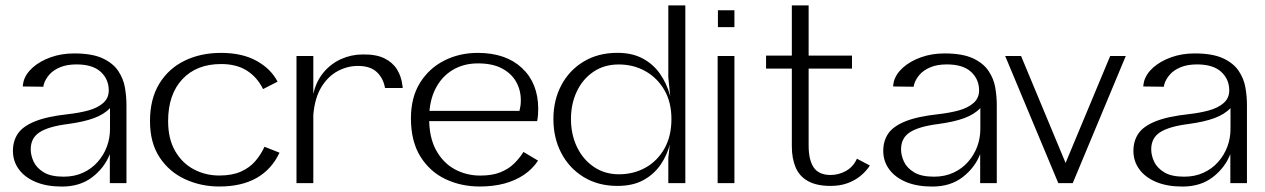

<svg xmlns="http://www.w3.org/2000/svg" viewBox="-20 -680 4699 713"><path d="M210.2 12.8Q153.1 12.8 112.5 -4.3Q71.8 -21.4 49.9 -51.4Q28 -81.3 28 -119.9Q28 -156.3 46.1 -183.4Q64.2 -210.6 109.2 -229Q154.1 -247.4 232.6 -256Q274 -260.6 308.3 -269.9Q342.6 -279.3 363.3 -297.6Q383.9 -315.8 383.9 -344.1Q383.9 -385.8 353.9 -413.3Q323.9 -440.8 264.1 -440.8Q228.5 -440.8 203.3 -430.3Q178 -419.8 163.4 -403.1Q148.8 -386.4 143.2 -368.5Q142.4 -365.4 141.6 -362.6Q140.8 -359.8 141.1 -357.9L64.4 -358.9Q64.8 -363.7 65.7 -368.2Q66.6 -372.8 67.4 -377.4Q75.3 -406 101.9 -429.6Q128.6 -453.1 168.5 -467.4Q208.5 -481.6 254.9 -481.6Q321.8 -481.6 360.7 -463.6Q399.6 -445.6 419 -416.6Q438.4 -387.7 444 -354.5Q449.6 -321.4 449.6 -290.4V0H387.9V-107.7Q368.1 -57 322.7 -22.1Q277.3 12.8 210.2 12.8ZM216.5 -23.9Q256.6 -23.9 288.5 -38.7Q320.5 -53.4 342.7 -78.7Q365 -103.9 376.8 -135.3Q388.5 -166.6 388.5 -200.9V-278.6Q366.5 -255.2 328.5 -241.2Q290.5 -227.3 232.5 -219.5Q161.2 -210.5 127.6 -189.2Q94.1 -168 94.1 -125.5Q94.1 -103.1 104.8 -79.9Q115.5 -56.7 142.1 -40.3Q168.7 -23.9 216.5 -23.9Z M794.3 12.6Q726.1 12.6 667.1 -14.6Q608.2 -41.8 572.6 -95.8Q537 -149.8 537 -230.2Q537 -312.4 571.3 -368.8Q605.6 -425.2 665.2 -454.4Q724.8 -483.6 801 -483.6Q879.5 -483.6 932.8 -454Q986 -424.5 1010.8 -376.8L956.9 -349.2Q935.2 -393.4 896.8 -417.8Q858.4 -442.2 801 -442.2Q709.6 -442.2 657 -385.6Q604.3 -329 604.3 -230.2Q604.3 -164.4 630.5 -119Q656.7 -73.7 700 -51Q743.3 -28.2 794.3 -28.2Q842 -28.2 874.5 -42.7Q907.1 -57.2 928.2 -81.8Q949.2 -106.4 962.2 -135L1017.9 -113Q989 -51.1 933.1 -19.2Q877.1 12.6 794.3 12.6Z M1081 0V-472H1143.5V-331.1Q1153.9 -377.9 1181.4 -410.9Q1208.9 -443.8 1247 -460.8Q1285.1 -477.8 1327 -477.8Q1377.2 -478.6 1407.9 -463.2Q1438.5 -447.9 1454.3 -422.2Q1470.2 -396.6 1474.1 -364.5Q1474.9 -362.1 1474.9 -359.6Q1474.9 -357.1 1475.5 -353.3H1409.8Q1403.3 -390 1379 -412.6Q1354.8 -435.2 1309 -435.2Q1270 -435.2 1233.9 -415.9Q1197.9 -396.5 1173.5 -356.7Q1149.1 -316.9 1143.5 -253.6V0Z M1568.5 -268.4H1909.1Q1911.7 -278.9 1912.9 -287.8Q1914.1 -296.6 1914.1 -307.8Q1914.1 -345.5 1896.6 -376.4Q1879.2 -407.3 1843.9 -426Q1808.7 -444.6 1754.8 -444.6Q1701.2 -444.6 1660.4 -419.8Q1619.5 -395 1596.9 -349.9Q1574.3 -304.7 1573.7 -244Q1572.9 -171.7 1598.7 -123.7Q1624.6 -75.7 1667.9 -51.9Q1711.3 -28 1763.5 -28Q1807.8 -28 1838.1 -40.2Q1868.4 -52.4 1888.9 -72.4Q1909.3 -92.4 1923.9 -115.8L1978.1 -83.5Q1957.4 -52.2 1925.5 -30.7Q1893.5 -9.3 1852.5 1.7Q1811.4 12.6 1761.6 12.6Q1692 12.6 1634 -15Q1576 -42.6 1541 -99Q1506 -155.4 1506 -240.8Q1506 -318.2 1539.5 -372.2Q1573 -426.2 1629.4 -454.9Q1685.8 -483.6 1754 -483.6Q1858.5 -483.6 1918.6 -427.2Q1978.7 -370.8 1978.7 -275.6Q1978.7 -264.3 1977.9 -253.2Q1977.1 -242.1 1974.7 -230.2H1567.7Z M2525 0H2461.8V-93.7L2477.6 -238L2461.8 -392.5V-660H2525ZM2273 10.4Q2201.2 10.4 2147.6 -22.4Q2094 -55.2 2064.6 -111.2Q2035.1 -167.2 2035.1 -238Q2035.1 -308.2 2064.6 -363.7Q2094 -419.2 2147.6 -451.5Q2201.2 -483.8 2273 -483.8Q2327.8 -483.8 2366.9 -462.7Q2406 -441.7 2430.7 -406.3Q2455.5 -370.9 2467.7 -327.3Q2479.9 -283.7 2479.9 -238Q2479.9 -192.3 2468.8 -148.2Q2457.7 -104.1 2433.1 -68.3Q2408.4 -32.5 2369.2 -11.1Q2330 10.4 2273 10.4ZM2278.6 -32.8Q2332.5 -32.8 2376.7 -57.2Q2420.9 -81.7 2447.2 -127.9Q2473.4 -174.1 2473.4 -238Q2473.4 -300.5 2447 -345.9Q2420.5 -391.3 2376.4 -415.9Q2332.3 -440.6 2277.8 -440.6Q2223.7 -440.6 2183.8 -413.5Q2143.8 -386.5 2122.1 -340.5Q2100.3 -294.5 2100.3 -238Q2100.3 -180.9 2122.5 -134.4Q2144.6 -87.9 2185.1 -60.4Q2225.5 -32.8 2278.6 -32.8Z M2645 0V-472H2707.3V0ZM2646 -579.3V-641.9H2707.3V-579.3Z M3064.4 10.4Q3012.7 10.4 2980.7 -7.4Q2948.7 -25.1 2934.6 -58.4Q2920.5 -91.7 2920.5 -136.9V-425.2H2824.8V-473.4H2920.5V-660H2982.9V-473.4H3143.9V-425.2H2982.9V-139.9Q2982.9 -85.5 3002 -57.8Q3021.2 -30.2 3064.4 -30.2Q3094.9 -30.2 3121.9 -45.4Q3148.8 -60.7 3162.2 -90.7L3210.4 -65.3Q3196.8 -44.2 3175.5 -26.8Q3154.2 -9.3 3126.6 0.5Q3099.1 10.4 3064.4 10.4Z M3442.2 12.8Q3385.1 12.8 3344.4 -4.3Q3303.8 -21.4 3281.9 -51.4Q3260 -81.3 3260 -119.9Q3260 -156.3 3278.1 -183.4Q3296.2 -210.6 3341.1 -229Q3386.1 -247.4 3464.6 -256Q3506 -260.6 3540.3 -269.9Q3574.6 -279.3 3595.3 -297.6Q3615.9 -315.8 3615.9 -344.1Q3615.9 -385.8 3585.9 -413.3Q3555.9 -440.8 3496.1 -440.8Q3460.5 -440.8 3435.3 -430.3Q3410 -419.8 3395.4 -403.1Q3380.8 -386.4 3375.2 -368.5Q3374.4 -365.4 3373.6 -362.6Q3372.8 -359.8 3373.1 -357.9L3296.4 -358.9Q3296.8 -363.7 3297.7 -368.2Q3298.6 -372.8 3299.4 -377.4Q3307.3 -406 3333.9 -429.6Q3360.6 -453.1 3400.5 -467.4Q3440.5 -481.6 3486.9 -481.6Q3553.8 -481.6 3592.7 -463.6Q3631.6 -445.6 3651 -416.6Q3670.4 -387.7 3676 -354.5Q3681.6 -321.4 3681.6 -290.4V0H3619.9V-107.7Q3600.1 -57 3554.7 -22.1Q3509.3 12.8 3442.2 12.8ZM3448.5 -23.9Q3488.6 -23.9 3520.5 -38.7Q3552.5 -53.4 3574.7 -78.7Q3597 -103.9 3608.8 -135.3Q3620.5 -166.6 3620.5 -200.9V-278.6Q3598.5 -255.2 3560.5 -241.2Q3522.5 -227.3 3464.5 -219.5Q3393.2 -210.5 3359.6 -189.2Q3326.1 -168 3326.1 -125.5Q3326.1 -103.1 3336.8 -79.9Q3347.5 -56.7 3374.1 -40.3Q3400.7 -23.9 3448.5 -23.9Z M3910 0 3712.8 -472H3771.8L3947.3 -50.5H3926.9L4102.7 -472H4160.6L3963.7 0Z M4371.2 12.8Q4314.1 12.8 4273.4 -4.3Q4232.8 -21.4 4210.9 -51.4Q4189 -81.3 4189 -119.9Q4189 -156.3 4207.1 -183.4Q4225.2 -210.6 4270.1 -229Q4315.1 -247.4 4393.6 -256Q4435 -260.6 4469.3 -269.9Q4503.6 -279.3 4524.3 -297.6Q4544.9 -315.8 4544.9 -344.1Q4544.9 -385.8 4514.9 -413.3Q4484.9 -440.8 4425.1 -440.8Q4389.5 -440.8 4364.3 -430.3Q4339 -419.8 4324.4 -403.1Q4309.8 -386.4 4304.2 -368.5Q4303.4 -365.4 4302.6 -362.6Q4301.8 -359.8 4302.1 -357.9L4225.4 -358.9Q4225.8 -363.7 4226.7 -368.2Q4227.6 -372.8 4228.4 -377.4Q4236.3 -406 4262.9 -429.6Q4289.6 -453.1 4329.5 -467.4Q4369.5 -481.6 4415.9 -481.6Q4482.8 -481.6 4521.7 -463.6Q4560.6 -445.6 4580 -416.6Q4599.4 -387.7 4605 -354.5Q4610.6 -321.4 4610.6 -290.4V0H4548.9V-107.7Q4529.1 -57 4483.7 -22.1Q4438.3 12.8 4371.2 12.8ZM4377.5 -23.9Q4417.6 -23.9 4449.5 -38.7Q4481.5 -53.4 4503.7 -78.7Q4526 -103.9 4537.8 -135.3Q4549.5 -166.6 4549.5 -200.9V-278.6Q4527.5 -255.2 4489.5 -241.2Q4451.5 -227.3 4393.5 -219.5Q4322.2 -210.5 4288.6 -189.2Q4255.1 -168 4255.1 -125.5Q4255.1 -103.1 4265.8 -79.9Q4276.5 -56.7 4303.1 -40.3Q4329.7 -23.9 4377.5 -23.9Z"/></svg>

Font: Panamera Thin
Style: Regular
Weight: 100
Designer: Bastien Sozeau
Foundry: NBR — Bastien Sozeau
Version: Version 3.003;gftools[0.9.33]